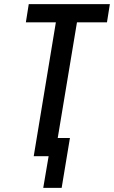

<svg xmlns="http://www.w3.org/2000/svg" viewBox="-20 -755 551 928"><path d="M278 153H189L215 0H143L250 -647H105L119 -735H511L497 -647H352L259 -88H318Z"/></svg>

Font: Iosevka Term Curly Semibold
Style: Italic
Weight: 600
Italic angle: -9°
Designer: Belleve Invis
Foundry: Belleve Invis
Version: Version 32.3.0